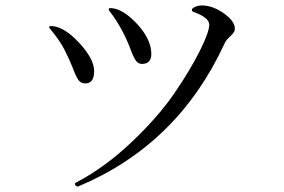

<svg xmlns="http://www.w3.org/2000/svg" viewBox="-20 -681 1040 702"><path d="M160.2 -583Q160.2 -585.9 165 -585.9Q211.9 -585.9 268.1 -525.9Q324.2 -465.8 324.2 -420.9Q324.2 -376 292 -376Q276.4 -376 267.6 -387.2Q258.8 -398.4 246.1 -432.6Q232.4 -466.8 214.8 -501Q197.3 -535.2 161.1 -578.1Q160.2 -579.1 160.2 -583ZM253.9 -8.8Q253.9 -11.7 256.8 -12.7Q364.3 -69.3 461.4 -161.6Q558.6 -253.9 617.7 -340.3Q676.8 -426.8 710.9 -495.6Q745.1 -564.5 745.1 -590.8Q745.1 -617.2 686.5 -637.7Q681.6 -639.6 681.6 -645.5Q681.6 -650.4 693.4 -655.8Q705.1 -661.1 717.8 -661.1Q757.8 -661.1 798.3 -632.3Q838.9 -603.5 838.9 -575.2Q838.9 -563.5 822.3 -548.8Q805.7 -534.2 799.8 -519.5Q629.9 -152.3 267.6 0Q265.6 1 263.7 1Q260.7 1 257.3 -2Q253.9 -4.9 253.9 -8.8ZM377.9 -647.5Q377.9 -651.4 382.8 -651.4Q426.8 -651.4 480 -594.7Q533.2 -538.1 533.2 -483.4Q533.2 -447.3 499 -447.3Q485.4 -447.3 476.6 -459.5Q467.8 -471.7 456.1 -503.9Q427.7 -579.1 378.9 -642.6Q377.9 -643.6 377.9 -647.5Z"/></svg>

Font: GenEi Koburi Mincho v6
Style: Regular
Weight: 400
Designer: o_tamon (Modified)
Foundry: o_tamon / Adobe Systems Incorporated
Version: Version 6.1